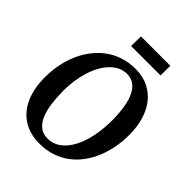

<svg xmlns="http://www.w3.org/2000/svg" viewBox="-256 -1066 1217 1217"><g transform="rotate(45 352.5 -458.0)"><path d="M287.1 -926.3H550.8L549.8 -838.9H286.1ZM39.6 -307.1Q39.1 -367.7 50 -424.8Q61 -481.9 82.8 -531.7Q104.5 -581.5 136.5 -623Q168.5 -664.6 209.5 -694.3Q250.5 -724.1 300.5 -740.5Q350.6 -756.8 408.2 -756.8Q477.1 -756.8 527.3 -731Q577.6 -705.1 610.6 -661.4Q643.6 -617.7 659.9 -560.1Q676.3 -502.4 676.8 -438.5Q677.2 -378.9 667 -322.8Q656.7 -266.6 636.2 -216.8Q615.7 -167 584.7 -125.2Q553.7 -83.5 513.2 -53.5Q472.7 -23.4 422.1 -6.8Q371.6 9.8 312 9.8Q245.6 9.8 195.1 -13.2Q144.5 -36.1 110.1 -77.9Q75.7 -119.6 57.9 -178Q40 -236.3 39.6 -307.1ZM326.2 -49.3Q375 -49.3 414.1 -78.1Q453.1 -106.9 480.2 -158Q507.3 -209 521.2 -277.8Q535.2 -346.7 534.7 -426.3Q534.2 -490.7 525.4 -540.8Q516.6 -590.8 499 -625.5Q481.4 -660.2 455.1 -678.2Q428.7 -696.3 393.1 -696.3Q361.3 -696.3 333.3 -682.6Q305.2 -668.9 281.5 -644.5Q257.8 -620.1 239.3 -586.2Q220.7 -552.2 208 -511.7Q195.3 -471.2 188.7 -425.5Q182.1 -379.9 182.6 -332Q183.1 -273.9 189.9 -222.7Q196.8 -171.4 212.9 -132.8Q229 -94.2 256.6 -71.8Q284.2 -49.3 326.2 -49.3Z"/></g></svg>

Font: Brush Lettering One
Style: Bold Italic
Weight: 400
Italic angle: -7°
Designer: Eben Sorkin
Foundry: Eben Sorkin
Version: Version 1.001